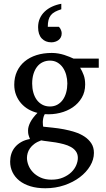

<svg xmlns="http://www.w3.org/2000/svg" viewBox="-20 -777 565 1026"><path d="M396 66.9Q396 46.4 385.7 32Q375.5 17.6 358.6 8.3Q341.8 -1 320.6 -6.6Q299.3 -12.2 277.6 -15.9Q255.9 -19.5 235.4 -21.7Q214.8 -23.9 200.2 -26.9Q178.2 -19 163.6 -8.1Q148.9 2.9 140.1 15.6Q131.3 28.3 127.7 41.5Q124 54.7 124 66.9Q124 85 131.8 105.5Q139.6 126 155.8 143.1Q171.9 160.2 196.5 171.6Q221.2 183.1 254.9 183.1Q290.5 183.1 317.1 171.6Q343.8 160.2 361.3 143.1Q378.9 126 387.5 105.5Q396 85 396 66.9ZM339.8 -331.1Q339.8 -354.5 333.7 -376.7Q327.6 -398.9 315.9 -415.8Q304.2 -432.6 286.9 -442.9Q269.5 -453.1 247.1 -453.1Q226.1 -453.1 208.5 -444.8Q190.9 -436.5 178.5 -420.7Q166 -404.8 158.9 -381.8Q151.9 -358.9 151.9 -330.1Q151.9 -305.2 158 -283Q164.1 -260.7 176 -244.1Q188 -227.5 205.8 -217.8Q223.6 -208 247.1 -208Q269.5 -208 286.9 -217.8Q304.2 -227.5 315.9 -244.1Q327.6 -260.7 333.7 -283.2Q339.8 -305.7 339.8 -331.1ZM408.2 -415Q419.4 -397 427.2 -375.7Q435.1 -354.5 435.1 -325.2Q435.1 -285.6 417 -254.9Q398.9 -224.1 368.9 -203.6Q338.9 -183.1 300 -173.6Q261.2 -164.1 219.2 -167Q213.4 -157.2 211.2 -146Q209 -134.8 208.7 -125Q208.5 -115.2 209.5 -108.2Q210.4 -101.1 210.9 -100.1Q233.4 -97.7 262.2 -94.7Q291 -91.8 321 -86.2Q351.1 -80.6 380.1 -71.3Q409.2 -62 431.6 -47.1Q454.1 -32.2 468 -11Q481.9 10.3 481.9 40Q481.9 75.7 461.7 109.6Q441.4 143.6 406.2 170.2Q371.1 196.8 323.7 212.9Q276.4 229 222.2 229Q177.2 229 142.3 218.3Q107.4 207.5 83.5 188.5Q59.6 169.4 46.9 143.3Q34.2 117.2 34.2 86.9Q34.2 64.9 40.5 45.2Q46.9 25.4 60.1 9.5Q73.2 -6.3 93 -17.8Q112.8 -29.3 140.1 -34.2Q137.2 -42 135.3 -47.1Q133.3 -52.2 132.1 -56.9Q130.9 -61.5 130.4 -66.7Q129.9 -71.8 129.9 -80.1Q129.9 -99.6 141.8 -123.3Q153.8 -147 180.2 -173.8Q155.3 -179.7 132.8 -192.4Q110.4 -205.1 93.3 -224.4Q76.2 -243.7 66.2 -268.8Q56.2 -293.9 56.2 -324.2Q56.2 -363.8 70.8 -395.3Q85.4 -426.8 111.8 -448.7Q138.2 -470.7 175 -482.4Q211.9 -494.1 256.8 -494.1Q274.4 -494.1 291.3 -491.2Q308.1 -488.3 323 -483.6Q337.9 -479 350.6 -473.6Q363.3 -468.3 373 -463.9H507.8V-415ZM183.6 -631.8Q183.6 -657.7 192.9 -678.5Q202.1 -699.2 218.8 -715.1Q235.4 -731 258.1 -741.5Q280.8 -752 307.6 -756.8V-727.5Q287.6 -721.2 273.9 -713.9Q260.3 -706.5 251.7 -695.8Q243.2 -685.1 239.3 -670.2Q235.4 -655.3 235.4 -633.8H294.4Q295.4 -632.8 297.9 -630.1Q300.3 -627.4 303 -622.8Q305.7 -618.2 307.6 -611.8Q309.6 -605.5 309.6 -597.7Q309.6 -586.9 305.2 -578.1Q300.8 -569.3 293 -563.2Q285.2 -557.1 275.1 -554Q265.1 -550.8 254.4 -550.8Q222.7 -550.8 203.1 -571.5Q183.6 -592.3 183.6 -631.8Z"/></svg>

Font: Charis SIL Eur
Style: Regular
Weight: 400
Foundry: SIL International
Version: Version 5.000